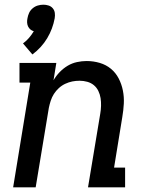

<svg xmlns="http://www.w3.org/2000/svg" viewBox="-20 -798 640 818"><path d="M118 -566 78 -613Q92 -623 103.5 -636.5Q115 -650 124 -665Q116 -667 109.5 -672.5Q103 -678 99.5 -685.5Q96 -693 95.5 -702Q95 -711 97 -720Q99 -732 104 -743Q109 -754 119 -762.5Q129 -771 141 -774.5Q153 -778 165 -778Q176 -778 187 -774.5Q198 -771 205 -762.5Q212 -754 213.5 -743Q215 -732 213 -720Q209 -698 201 -676.5Q193 -655 181 -635Q169 -615 153 -597.5Q137 -580 118 -566ZM36 0 109 -446H63V-530H220L208 -456Q219 -475 234.5 -491Q250 -507 268.5 -518Q287 -529 308 -533.5Q329 -538 349 -538Q378 -538 405 -530Q432 -522 452.5 -505Q473 -488 485.5 -464Q498 -440 503.5 -412.5Q509 -385 507.5 -356.5Q506 -328 501 -299L466 -84H513V0H355L407 -313Q410 -330 410.5 -347Q411 -364 408.5 -380Q406 -396 399 -410.5Q392 -425 380 -435Q368 -445 352 -449.5Q336 -454 319 -454Q303 -454 288 -451Q273 -448 258 -441Q243 -434 230.5 -422.5Q218 -411 209.5 -397.5Q201 -384 196 -368.5Q191 -353 188 -338L132 0Z"/></svg>

Font: Iosevka Slab Medium Extended
Style: Italic
Weight: 500
Width: 7
Italic angle: -9°
Monospace: yes
Designer: Belleve Invis
Foundry: Belleve Invis
Version: Version 11.1.0; ttfautohint (v1.8.3)